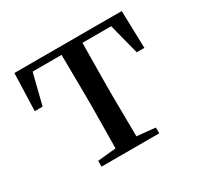

<svg xmlns="http://www.w3.org/2000/svg" viewBox="-118 -663 831 804"><g transform="rotate(-30 297.5 -261.0)"><path d="M246 0H437V-28L348 -37L346 -230V-292L348 -489H487L525 -341H562L557 -522H38L32 -341H70L107 -489H247L249 -292V-230L247 -37L158 -28V0Z"/></g></svg>

Font: Noto Serif KR Medium
Style: Regular
Weight: 500
Designer: Ryoko NISHIZUKA 西塚涼子 (kana & ideographs); Frank Grießhammer (Latin, Greek & Cyrillic); Wenlong ZHANG 张文龙 (bopomofo); San
Foundry: Adobe
Version: Version 2.001;hotconv 1.1.0;makeotfexe 2.6.0